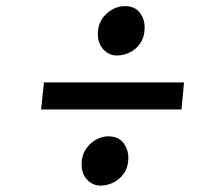

<svg xmlns="http://www.w3.org/2000/svg" viewBox="-20 -628 709 614"><path d="M120.5 -364.5H568.5L560.5 -278H111.5ZM241 -105Q241.5 -131.5 254.5 -151Q267.5 -170.5 286.8 -181.2Q306 -192 325.5 -192Q359.5 -192 375.2 -170.2Q391 -148.5 390.5 -120.5Q389.5 -92 376 -73Q362.5 -54 342.5 -44.2Q322.5 -34.5 301.5 -34.5Q276 -34.5 258 -54Q240 -73.5 241 -105ZM353.5 -450.5Q328.5 -450.5 310.2 -470.5Q292 -490.5 293 -522Q293.5 -548.5 306.5 -567.8Q319.5 -587 339.2 -597.8Q359 -608.5 378.5 -608.5Q411.5 -608.5 427.5 -587Q443.5 -565.5 442.5 -537.5Q442 -509 428.5 -489.5Q415 -470 394.8 -460.2Q374.5 -450.5 353.5 -450.5Z"/></svg>

Font: Merriweather
Style: Bold Italic
Weight: 700
Italic angle: -7.8°
Version: Version 2.101